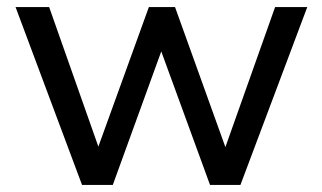

<svg xmlns="http://www.w3.org/2000/svg" viewBox="-20 -523 912 543"><path d="M212 0 24 -503H119L271 -72H245L401 -503H475L630 -72H605L758 -503H849L660 0H574L414 -438H458L299 0Z"/></svg>

Font: Mulish ExtraLight Medium
Style: Regular
Weight: 500
Version: Version 3.603